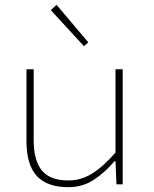

<svg xmlns="http://www.w3.org/2000/svg" viewBox="-20 -766 640 798"><path d="M264 12Q176 12 133 -34.5Q90 -81 90 -180V-478H120V-184Q120 -99 154 -57.5Q188 -16 264 -16Q291 -16 315 -23Q339 -30 362.5 -44.5Q386 -59 410 -80.5Q434 -102 460 -132V-478H490V0H464L460 -96H456Q416 -49 369.5 -18.5Q323 12 264 12ZM329 -574 191 -724 215 -746 347 -590Z"/></svg>

Font: Source Code Pro ExtraLight
Style: Regular
Weight: 200
Monospace: yes
Designer: Paul D. Hunt, Teo Tuominen
Foundry: Adobe Systems Incorporated
Version: Version 2.030;PS 1.000;hotconv 16.6.51;makeotf.lib2.5.65220